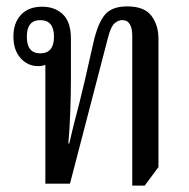

<svg xmlns="http://www.w3.org/2000/svg" viewBox="-20 -575 593 601"><path d="M394 6V-463Q394 -486 386.5 -499Q379 -512 363 -512Q350 -512 338.5 -502Q327 -492 318 -457L199 0H122V-372Q112 -368 99 -368Q67 -368 44.5 -393Q22 -418 22 -461Q22 -503 45.5 -528.5Q69 -554 112 -554Q152 -554 177 -530Q202 -506 202 -454V-325Q202 -282 200 -225.5Q198 -169 194 -126H197Q206 -166 213.5 -195Q221 -224 228.5 -253Q236 -282 245 -321L272 -440Q286 -502 308 -528.5Q330 -555 378 -555Q432 -555 454 -525.5Q476 -496 476 -454V-52L433 6ZM106 -408Q149 -408 149 -460Q149 -512 106 -512Q64 -512 64 -460Q64 -408 106 -408Z"/></svg>

Font: Noto Serif Thai Condensed
Style: Regular
Weight: 400
Width: 3
Designer: Monotype Design Team
Foundry: Monotype Imaging Inc.
Version: Version 2.002; ttfautohint (v1.8.4.7-5d5b)